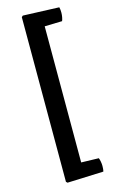

<svg xmlns="http://www.w3.org/2000/svg" viewBox="-144 -820 639 1075"><g transform="rotate(-15 175.5 -283.0)"><path d="M99 -760 209.5 -721.5V163.5L99 194.5ZM106.5 201.5 99 194.5 108 109 311 114.5Q314.5 122 317 135.5Q319.5 149 319.5 161.5Q319.5 168 318.8 177.5Q318 187 316 193.5ZM316 -759Q318 -752.5 318.8 -743.5Q319.5 -734.5 319.5 -727Q319.5 -714.5 317 -701.2Q314.5 -688 311 -680L108 -674.5L99 -760L106.5 -767Z"/></g></svg>

Font: Signika Negative Medium
Style: Regular
Weight: 500
Designer: Anna Giedry
Foundry: Anna Giedry
Version: Version 2.001